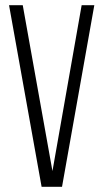

<svg xmlns="http://www.w3.org/2000/svg" viewBox="-20 -723 401 743"><path d="M15 -703 141 0H220L345 -703H296L183 -61L68 -703Z"/></svg>

Font: Modon Arabic
Style: Regular
Weight: 400
Designer: Ahmedzaza
Foundry: Ahmedzaza
Version: Version 2.010